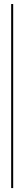

<svg xmlns="http://www.w3.org/2000/svg" viewBox="-20 -770 120 954"><path d="M35.5 164.5V-750H45.5V164.5Z"/></svg>

Font: Imbue 100pt Black
Style: Regular
Weight: 900
Designer: Tyler Finck
Foundry: Etcetera Type Company
Version: Version 1.102; ttfautohint (v1.8.3)